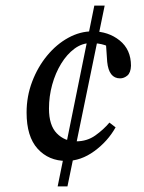

<svg xmlns="http://www.w3.org/2000/svg" viewBox="-20 -625 516 686"><path d="M75 -223Q75 -281 95 -333.5Q115 -386 148.5 -426.5Q182 -467 224 -490Q266 -513 310 -513Q367 -513 407.5 -480.5Q448 -448 448 -390Q447 -365 435 -355Q423 -345 409 -345Q369 -345 363 -404L358 -477L398 -446Q375 -457 354 -464Q333 -471 304 -471Q273 -471 246 -451Q219 -431 198.5 -397.5Q178 -364 166.5 -322.5Q155 -281 155 -237Q155 -177 183 -148.5Q211 -120 252 -120Q291 -120 320.5 -141Q350 -162 371 -187L393 -170Q365 -120 317 -85Q269 -50 217 -50Q154 -50 114.5 -93.5Q75 -137 75 -223ZM221 41H186L317 -605H354Z"/></svg>

Font: Lisu Bosa Medium
Style: Italic
Weight: 500
Italic angle: -19°
Designer: David Morse, Annie Olsen, Victor Gaultney, Frank Grießhammer (Latin)
Foundry: SIL International
Version: Version 2.000